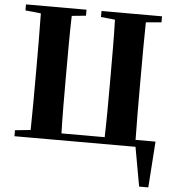

<svg xmlns="http://www.w3.org/2000/svg" viewBox="-62 -804 986 1084"><g transform="rotate(5 430.5 -262.5)"><path d="M41 0H727L767 222H819L837 -39H724C722 -143 722 -248 722 -351V-395C722 -501 722 -603 724 -705L812 -713V-747H469V-713L549 -705C552 -603 552 -499 552 -395V-352C552 -246 552 -141 549 -39H304C301 -141 301 -246 301 -351V-395C301 -499 301 -602 304 -705L384 -713V-747H41V-713L129 -704C131 -603 131 -499 131 -395V-351C131 -249 131 -146 129 -43L41 -34Z"/></g></svg>

Font: Noto Serif CJK SC Black
Style: Regular
Weight: 900
Designer: Ryoko NISHIZUKA 西塚涼子 (kana & ideographs); Frank Grießhammer (Latin, Greek & Cyrillic); Wenlong ZHANG 张文龙 (bopomofo); San
Foundry: Adobe
Version: Version 2.001;hotconv 1.1.0;makeotfexe 2.6.0